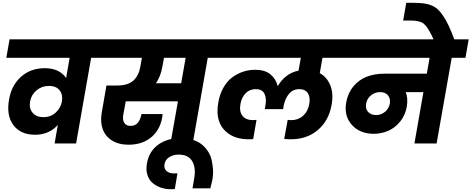

<svg xmlns="http://www.w3.org/2000/svg" viewBox="-20 -1020 3352 1365"><path d="M289.1 -187Q340.8 -187 376.5 -220Q412.1 -252.9 419.9 -297.9Q428.7 -344.7 404.5 -377Q380.4 -409.2 327.1 -409.2Q277.8 -409.2 240.5 -378.4Q203.1 -347.7 193.8 -298.8Q185.5 -249.5 211.9 -218.3Q238.3 -187 289.1 -187ZM725.1 -608.9H627.9L521 0H368.2L391.1 -131.8Q329.1 -62 229 -62Q126 -62 74.7 -131.3Q23.4 -200.7 44.9 -314.9Q62.5 -415.5 130.6 -475.3Q198.7 -535.2 298.8 -535.2Q400.9 -535.2 450.2 -465.8L475.1 -608.9H24.9L47.9 -740.2H749Z M1133.8 -543Q1122.1 -477.1 1088.9 -428.2H1268.1L1299.8 -608.9H1146ZM691.9 -608.9 715.8 -740.2H1578.1L1555.2 -608.9H1457L1350.1 0H1191.9L1245.1 -299.8H874L856 -202.1Q850.6 -167.5 863.8 -146.2Q877 -125 909.2 -125Q940.9 -125 960 -147.5Q979 -169.9 985.8 -209H1136.2Q1126.5 -108.4 1061.8 -49.8Q997.1 8.8 894 8.8Q823.2 8.8 775.6 -21.5Q728 -51.8 710 -102.8Q691.9 -153.8 703.1 -217.8L736.8 -412.1H812Q888.7 -412.1 927.2 -446.3Q965.8 -480.5 977.1 -543L988.8 -608.9Z M1194.8 325.2Q1156.7 325.2 1123.3 313.7Q1089.8 302.2 1064.5 280.5Q1039.1 258.8 1027.8 223.1Q1016.6 187.5 1024.4 143.1Q1039.1 56.6 1103.8 9.3Q1168.5 -38.1 1263.7 -38.1Q1310.5 -38.1 1348.9 -26.4Q1387.2 -14.6 1413.1 5.9Q1439 26.4 1457.8 54.7Q1476.6 83 1484.4 116.7Q1492.2 150.4 1494.4 187.5Q1496.6 224.6 1488.8 263.2Q1483.9 288.1 1475.6 318.8H1348.6L1359.4 255.9Q1375 175.8 1347.4 127.4Q1319.8 79.1 1250.5 79.1Q1212.9 79.1 1183.8 96.9Q1154.8 114.7 1149.4 147.9Q1144.5 179.2 1164.1 196Q1183.6 212.9 1215.8 212.9Q1219.7 212.9 1228.5 212.4Q1237.3 211.9 1241.7 211.9L1222.7 324.2Q1213.9 325.2 1194.8 325.2Z M2337.4 -273.9Q2317.4 -161.1 2237.8 -94Q2158.2 -26.9 2035.6 -29.8Q2024.9 -29.8 2000.5 -32.2L2025.4 -168Q2037.1 -166 2051.8 -166Q2100.1 -166 2134.8 -196.8Q2169.4 -227.5 2178.7 -280.8Q2187.5 -327.6 2168.9 -356.9Q2150.4 -386.2 2108.4 -386.2Q2062.5 -386.2 2034.7 -353Q2006.8 -319.8 1996.6 -268.1L1992.7 -244.1H1862.8L1866.7 -268.1Q1876.5 -318.8 1860.6 -352.5Q1844.7 -386.2 1798.8 -386.2Q1754.9 -386.2 1726.6 -357.4Q1698.2 -328.6 1689.5 -280.8Q1679.7 -228 1703.4 -197Q1727.1 -166 1779.8 -166Q1788.1 -166 1803.7 -168L1779.8 -30.8Q1765.6 -29.8 1749.5 -29.8Q1667 -29.8 1612.3 -64.7Q1557.6 -99.6 1537.8 -158Q1518.1 -216.3 1531.7 -290Q1542 -349.6 1567.6 -395.5Q1593.3 -441.4 1629.4 -468.8Q1665.5 -496.1 1707.5 -510Q1749.5 -523.9 1795.4 -523.9Q1862.8 -523.9 1901.9 -491.9Q1940.9 -460 1953.6 -410.2H1956.5Q1979.5 -450.7 2016.4 -479.2Q2053.2 -507.8 2102.5 -518.1L2118.7 -608.9H1518.6L1541.5 -740.2H2489.7L2465.8 -608.9H2272.5L2253.4 -500Q2304.7 -471.7 2328.4 -413.3Q2352.1 -355 2337.4 -273.9Z M2654.3 -202.1Q2689.9 -202.1 2717.3 -225.1Q2744.6 -248 2751.5 -283.2Q2757.3 -319.3 2738 -342.3Q2718.8 -365.2 2683.1 -365.2Q2645.5 -365.2 2617.2 -342Q2588.9 -318.8 2583 -283.2Q2576.7 -247.6 2596.4 -224.9Q2616.2 -202.1 2654.3 -202.1ZM2432.1 -608.9 2455.1 -740.2H3312L3289.1 -608.9H3191.4L3084 0H2926.3L2990.2 -365.2H2864.3Q2881.8 -322.8 2872.1 -262.2Q2861.8 -201.7 2825.7 -156.7Q2789.6 -111.8 2740.7 -90.3Q2691.9 -68.8 2637.2 -68.8Q2538.1 -68.8 2481.2 -132.6Q2424.3 -196.3 2441.4 -292Q2453.6 -359.9 2493.2 -406.7Q2532.7 -453.6 2588.1 -474.9Q2643.6 -496.1 2712.4 -496.1H3014.2L3034.2 -608.9Z M3064.9 -734.9Q3046.9 -773.9 3033.9 -796.6Q3021 -819.3 3007.6 -836.2Q2994.1 -853 2978.3 -860.4Q2962.4 -867.7 2944.3 -870.8Q2926.3 -874 2897.9 -874H2846.2L2868.2 -1000H2918Q2960 -999.5 2987.5 -996.6Q3015.1 -993.7 3042.7 -983.4Q3070.3 -973.1 3089.6 -956.1Q3108.9 -939 3129.9 -908.4Q3150.9 -877.9 3169.9 -836.9Q3189 -795.9 3211.9 -734.9Z"/></svg>

Font: SVN-Poppins
Style: Bold Italic
Weight: 700
Italic angle: -10°
Designer: Ninad Kale (Devanagari), Jonny Pinhorn (Latin)
Foundry: Indian Type Foundry
Version: Version 3.002 2017